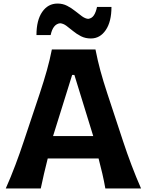

<svg xmlns="http://www.w3.org/2000/svg" viewBox="-20 -1070 837 1090"><path d="M12.7 0Q41 -63.5 67.4 -133.5Q93.8 -203.6 114.7 -267.1L205.1 -537.6Q229.5 -611.3 246.1 -670.4Q262.7 -729.5 274.4 -789.1H522Q534.2 -727.1 550 -668.5Q565.9 -609.9 589.8 -537.6L679.2 -266.6Q700.7 -201.2 726.8 -132.3Q752.9 -63.5 780.8 0H578.1Q570.8 -41.5 560.8 -85Q550.8 -128.4 539.6 -170.4H251Q240.2 -127.4 230 -84.2Q219.7 -41 211.4 0ZM509.3 -297.4 402.3 -644.5H389.6L281.2 -297.4ZM496.1 -851.6Q464.4 -851.6 439.7 -864.3Q415 -877 395 -893.6Q375 -910.2 357.2 -923.3Q339.4 -936.5 321.3 -938Q280.8 -933.6 267.6 -871.1H187Q187 -955.1 219.7 -1002.4Q252.4 -1049.8 306.6 -1049.8Q336.4 -1049.8 361.1 -1037.1Q385.7 -1024.4 406.5 -1007.6Q427.2 -990.7 445.6 -977.5Q463.9 -964.4 480.5 -962.9Q501 -965.3 512.7 -982.7Q524.4 -1000 530.8 -1030.8H612.8Q612.8 -946.8 580.3 -899.2Q547.9 -851.6 496.1 -851.6Z"/></svg>

Font: Pinar-DS2-FD Bold
Style: Regular
Weight: 700
Designer: Amin Abedi
Version: Version 3.000